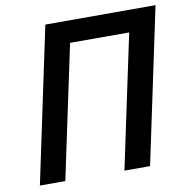

<svg xmlns="http://www.w3.org/2000/svg" viewBox="-80 -792 852 870"><g transform="rotate(-10 346.0 -357.0)"><path d="M34 0 185 -714H692L541 0H423L553 -613H281L151 0Z"/></g></svg>

Font: Noto Sans UI Medium
Style: Italic
Weight: 500
Italic angle: -12°
Designer: Monotype Design Team
Foundry: Monotype Imaging Inc.
Version: Version 1.901